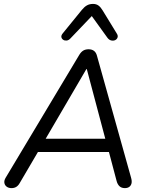

<svg xmlns="http://www.w3.org/2000/svg" viewBox="-20 -967 769 994"><path d="M39.8 6.9Q24.8 6.9 14.8 -0.4Q4.8 -7.7 2.7 -19.9Q0.5 -32.1 9.2 -46.7L390.6 -683.3Q399.8 -698.4 411.2 -705.2Q422.7 -711.9 438.6 -711.9Q455.6 -711.9 466.5 -703.7Q477.4 -695.5 481.8 -679L658 -49.2Q663.9 -29.6 660.8 -17.4Q657.6 -5.2 648.6 0.9Q639.7 6.9 626.6 6.9Q609.2 6.9 598.7 -2.8Q588.1 -12.6 583.3 -31.5L539.4 -197.4L570.9 -180H145.3L185.7 -196L82.1 -19.4Q74.8 -6.2 64.3 0.4Q53.9 6.9 39.8 6.9ZM427.3 -609.5 208.2 -234.6 185.7 -248.6H552.4L529.1 -233.6L429.3 -609.5ZM343.9 -767.3Q335.1 -758.1 324.8 -757.1Q314.6 -756.1 307 -761.2Q299.5 -766.3 297.8 -774.8Q296.1 -783.4 304.4 -793.7L403.8 -915.8Q416.6 -931.5 430 -939.1Q443.5 -946.7 461.6 -946.7Q478.7 -946.7 490.1 -938.1Q501.6 -929.6 511.4 -913L584.2 -794.1Q592 -782.4 588.5 -772.9Q585.1 -763.3 576.1 -759.2Q567 -755.1 555.8 -757.6Q544.6 -760.1 536.3 -771.3L455.2 -883.8Z"/></svg>

Font: Nunito ExtraLight
Style: Italic
Weight: 200
Italic angle: -9°
Designer: Vernon Adams
Foundry: Vernon Adams
Version: Version 3.602